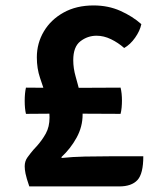

<svg xmlns="http://www.w3.org/2000/svg" viewBox="-20 -668 580 688"><path d="M85 0Q74.5 -30.5 71.5 -45.8Q68.5 -61 68.5 -72Q68.5 -90.5 78.5 -104.2Q88.5 -118 99.5 -131L111.5 -144Q130.5 -165 144 -189.2Q157.5 -213.5 157.5 -247Q157.5 -287.5 146.2 -321.2Q135 -355 123.5 -388.8Q112 -422.5 112 -462.5Q112 -513 137 -555.2Q162 -597.5 207.8 -623Q253.5 -648.5 315.5 -648.5Q368 -648.5 411.5 -629Q455 -609.5 486.5 -581.5Q481.5 -557.5 464.2 -533Q447 -508.5 425 -496Q403.5 -515 377.8 -527.5Q352 -540 326 -540Q294 -540 268.2 -520.2Q242.5 -500.5 242.5 -452.5Q242.5 -423.5 251 -393.8Q259.5 -364 267.8 -330.5Q276 -297 276 -257.5Q276 -214 254.5 -174.8Q233 -135.5 199.5 -104.5L202 -102Q239 -106 283.5 -107Q328 -108 377.5 -108H493.5Q493.5 -45.5 472.5 -22.8Q451.5 0 407 0ZM73 -260Q68.5 -279 68.5 -306.5Q68.5 -334 73 -354L206 -353L412 -354Q414.5 -344.5 415.8 -332Q417 -319.5 417 -307.5Q417 -295.5 415.8 -282.2Q414.5 -269 412 -260L206 -261Z"/></svg>

Font: Signika SemiBold
Style: Regular
Weight: 600
Designer: Anna Giedry
Foundry: Anna Giedry
Version: Version 2.001